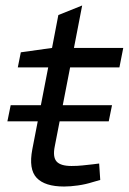

<svg xmlns="http://www.w3.org/2000/svg" viewBox="-20 -674 470 701"><path d="M7 -231 19 -290H389L377 -231ZM214 7Q144 7 114 -24.5Q84 -56 98 -129L156 -428H45L56 -483L170 -499L193 -619L280 -654L250 -499H430L416 -428H236L180 -140Q172 -101 186.5 -84.5Q201 -68 241 -68Q263 -68 281 -70Q299 -72 318 -74L342 -77L346 -17L318 -9Q293 -1 265 3Q237 7 214 7Z"/></svg>

Font: REM Light
Style: Italic
Weight: 300
Italic angle: -11°
Designer: Octavio Pardo
Foundry: Ashler Design
Version: Version 1.005;gftools[0.9.28]